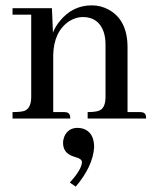

<svg xmlns="http://www.w3.org/2000/svg" viewBox="-20 -447 594 724"><path d="M220.7 -24.4H180.7V-239.3Q182.6 -328.1 241.2 -367.2Q266.6 -382.8 292 -382.8Q351.6 -382.8 371.1 -326.2Q377.9 -304.7 377.9 -279.3V-82Q377.9 -38.1 352.5 -29.3Q338.9 -24.4 310.5 -24.4V0H531.2Q531.2 -21.5 516.6 -23.4Q512.7 -24.4 506.8 -24.4H460.9V-268.6Q460.9 -371.1 390.6 -410.2Q360.4 -426.8 326.2 -426.8Q253.9 -426.8 206.1 -368.2Q189.5 -348.6 179.7 -324.2L175.8 -416H27.3V-391.6H97.7V-82Q97.7 -37.1 70.3 -28.3Q55.7 -24.4 27.3 -24.4V0H245.1Q245.1 -21.5 230.5 -23.4Q226.6 -24.4 220.7 -24.4ZM335 108.4Q335 51.8 293 38.1Q283.2 35.2 272.5 35.2Q237.3 35.2 222.7 67.4Q217.8 80.1 217.8 91.8Q217.8 129.9 255.9 142.6Q260.7 144.5 264.6 145.5Q288.1 151.4 289.1 164.1Q288.1 192.4 243.2 241.2L265.6 256.8Q330.1 180.7 335 108.4Z"/></svg>

Font: Abhaya Libre Medium
Style: Regular
Weight: 500
Designer: Pushpananda Ekanayake, Sol Matas, Pathum Egodawatta
Foundry: Mooniak
Version: Version 1.050 ; ttfautohint (v1.6)